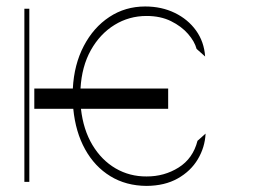

<svg xmlns="http://www.w3.org/2000/svg" viewBox="-20 -573 829 605"><path d="M509.9 -294V-230.1H235.1Q242.5 -164.1 271.3 -116.1Q300.1 -68.2 344.3 -42.4Q388.5 -16.7 441.8 -17Q497.5 -16.7 542.8 -45.1Q588.1 -73.5 602.3 -129.3L627.8 -152Q625.7 -108.7 603.3 -71.2Q581 -33.7 540.1 -10.7Q499.3 12.4 441.8 12.8Q377.1 12.4 327.8 -17.8Q278.4 -47.9 248.2 -102.5Q218 -157 210.9 -230.1H88.1V-294H209.5Q213.4 -369.7 244 -428.1Q274.5 -486.5 324.6 -519.5Q374.6 -552.6 437.5 -552.6Q489 -552.6 530.5 -532.5Q572.1 -512.4 597.7 -476.9Q623.2 -441.4 626.4 -394.9L599.4 -419Q593.4 -442.1 572.6 -466.1Q551.8 -490.1 518.8 -506.4Q485.8 -522.7 441.8 -522.7Q386.7 -522.7 340.9 -494.5Q295.1 -466.3 266.3 -415Q237.6 -363.6 233.7 -294ZM72.4 -545.5V0H56.8V-545.5Z"/></svg>

Font: Inter Thin BETA
Style: Regular
Weight: 100
Designer: Rasmus Andersson
Foundry: rsms
Version: Version 3.011;git-f93a4a705